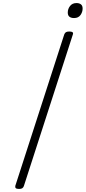

<svg xmlns="http://www.w3.org/2000/svg" viewBox="-20 -1221 560 1255"><path d="M105 14Q89 14 83.5 9Q78 4 80 -6L400 -996Q404 -1006 411 -1010.5Q418 -1015 433 -1015Q448 -1015 454 -1010.5Q460 -1006 456 -995L136 -5Q133 4 126 9Q119 14 105 14ZM464 -1103Q445 -1103 434 -1111.5Q423 -1120 423 -1139Q423 -1163 438 -1182Q453 -1201 480 -1201Q498 -1201 509 -1192.5Q520 -1184 520 -1165Q520 -1142 506 -1122.5Q492 -1103 464 -1103Z"/></svg>

Font: Playwrite US Trad ExtraLight
Style: Regular
Weight: 250
Designer: Veronika Burian, José Scaglione
Foundry: TypeTogether
Version: Version 1.003